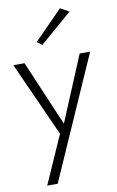

<svg xmlns="http://www.w3.org/2000/svg" viewBox="-102 -776 637 1049"><g transform="rotate(-10 217.0 -251.0)"><path d="M430 -460H372L209 -70L233 -68L66 -460H4L190 -47L72 220H130ZM357 -695 309 -722 151 -562 180 -542Z"/></g></svg>

Font: Jost Light
Style: Regular
Weight: 300
Version: Version 3.710